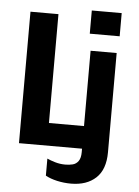

<svg xmlns="http://www.w3.org/2000/svg" viewBox="-60 -766 720 998"><g transform="rotate(5 300.0 -267.0)"><path d="M61 0V-686H207V-118H416L432 0ZM348 186Q311 186 275.5 178Q240 170 215 156V67Q232 75 257.5 82.5Q283 90 310 90Q331 90 349 85.5Q367 81 378.5 65Q390 49 390 18V-511H526V7Q526 97 478 141.5Q430 186 348 186ZM378 -599V-720H534V-599Z"/></g></svg>

Font: Chivo Mono Medium SemiBold
Style: Regular
Weight: 600
Monospace: yes
Version: Version 1.008